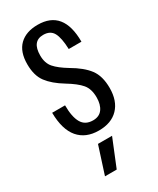

<svg xmlns="http://www.w3.org/2000/svg" viewBox="-188 -592 702 851"><g transform="rotate(-30 163.0 -166.5)"><path d="M22 -162H88Q88 -103 105.5 -72.5Q123 -42 163 -42Q195 -42 211 -64Q227 -86 227 -123Q227 -166 206 -191Q185 -216 137 -245Q86 -276 60 -310.5Q34 -345 34 -403Q34 -467 67.5 -499.5Q101 -532 161 -532Q292 -532 292 -370H227Q225 -428 210.5 -454.5Q196 -481 160 -481Q103 -481 103 -408Q103 -369 123.5 -345.5Q144 -322 187 -296Q244 -263 271 -227Q298 -191 298 -130Q298 -64 262.5 -27Q227 10 163 10Q96 10 59.5 -33Q23 -76 22 -162ZM129 59H201L144 199H84Z"/></g></svg>

Font: Mona Sans Condensed
Style: Regular
Weight: 400
Width: 3
Designer: Deni Anggara
Foundry: GitHub
Version: Version 2.000